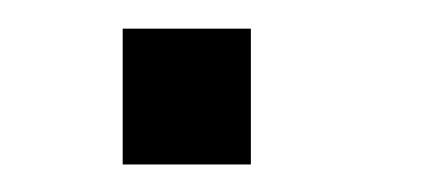

<svg xmlns="http://www.w3.org/2000/svg" viewBox="-20 -117 307 136"><path d="M66.9 -0.5V-96.7H157.7V-0.5Z"/></svg>

Font: Ride Light
Style: Regular
Weight: 300
Version: Version 3.000